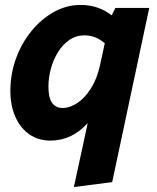

<svg xmlns="http://www.w3.org/2000/svg" viewBox="-20 -557 637 777"><path d="M22 -189Q22 -257 44.5 -319.5Q67 -382 107 -431Q147 -480 198 -508.5Q249 -537 306 -537Q378 -537 432 -495L447 -525H584L434 180L279 200L335 -59Q305 -25 266.5 -6.5Q228 12 184 12Q135 12 98.5 -13.5Q62 -39 42 -84.5Q22 -130 22 -189ZM176 -207Q176 -161 191 -140.5Q206 -120 233 -120Q263 -120 293.5 -140.5Q324 -161 348.5 -200Q373 -239 385 -294L404 -382Q367 -414 322 -414Q288 -414 261 -395.5Q234 -377 215 -346.5Q196 -316 186 -279.5Q176 -243 176 -207Z"/></svg>

Font: Radio Canada
Style: Bold Italic
Weight: 700
Italic angle: -12°
Designer: Charles Daoud, Etienne Aubert Bonn, Alexandre Saumier Demers, Jacques Le Bailly
Foundry: Radio-Canada
Version: Version 2.104; ttfautohint (v1.8.4.7-5d5b);gftools[0.9.28.de